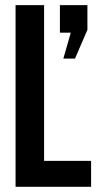

<svg xmlns="http://www.w3.org/2000/svg" viewBox="-20 -720 379 740"><path d="M40 0V-700.2H149.9V-100.1H331.1V0ZM252.9 -594.2H210.9V-700.2H316.9V-605L269 -494.1H224.1Z"/></svg>

Font: VL Bebas Neue Bold
Style: Regular
Weight: 700
Designer: Ryoichi Tsunekawa
Foundry: Ryoichi Tsunekawa
Version: Version 1.300